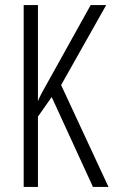

<svg xmlns="http://www.w3.org/2000/svg" viewBox="-20 -734 449 754"><path d="M406 0 220 -400 397 -714H336L182 -437C155 -389 136 -356 129 -337V-714H73V0H129V-276L183 -353L345 0Z"/></svg>

Font: Noto Sans Display Condensed Light
Style: Regular
Weight: 300
Width: 3
Designer: Monotype Design Team
Foundry: Monotype Imaging Inc.
Version: Version 1.900